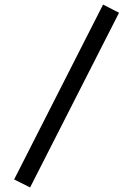

<svg xmlns="http://www.w3.org/2000/svg" viewBox="-20 -772 584 842"><path d="M112 50 42 15 432 -752 502 -716Z"/></svg>

Font: Zen Kaku Gothic New Black
Style: Regular
Weight: 900
Designer: Yoshimichi Ohira
Foundry: Positype
Version: Version 1.001